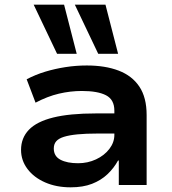

<svg xmlns="http://www.w3.org/2000/svg" viewBox="-20 -791 736 821"><path d="M282 10Q221 10 173 -11Q125 -32 97.5 -68.5Q70 -105 70 -150Q70 -201 103.5 -236Q137 -271 207.5 -288.5Q278 -306 390 -306H488V-220H398Q347 -220 311.5 -216.5Q276 -213 253.5 -206Q231 -199 220.5 -187Q210 -175 210 -156Q210 -123 238.5 -108Q267 -93 314 -93Q355 -93 390.5 -109.5Q426 -126 447.5 -154Q469 -182 469 -214V-318Q469 -365 433.5 -383.5Q398 -402 330 -402Q281 -402 232 -390.5Q183 -379 132 -352L94 -452Q132 -472 173.5 -484.5Q215 -497 260 -504Q305 -511 351 -511Q430 -511 487.5 -489Q545 -467 576 -420.5Q607 -374 607 -299V0H488V-104L485 -105Q467 -72 439.5 -46Q412 -20 373.5 -5Q335 10 282 10ZM400 -561 300 -771H431L485 -561ZM224 -561 124 -771H254L308 -561Z"/></svg>

Font: Nunito Sans 7pt SemiExpanded
Style: Bold
Weight: 700
Width: 6
Designer: Vernon Adams
Foundry: Vernon Adams
Version: Version 3.101;gftools[0.9.27]